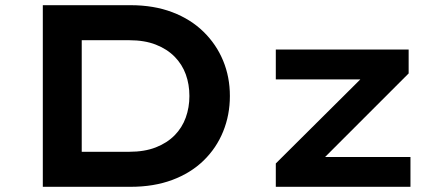

<svg xmlns="http://www.w3.org/2000/svg" viewBox="-20 -720 1687 740"><path d="M145 0V-700H483Q573 -700 644 -673Q715 -646 764.5 -597.5Q814 -549 840 -486Q866 -423 866 -350Q866 -277 840 -213Q814 -149 764.5 -101Q715 -53 644 -26.5Q573 0 483 0ZM295 -109 279 -135H478Q537 -135 580.5 -152Q624 -169 653 -198.5Q682 -228 696 -267Q710 -306 710 -350Q710 -395 696 -433.5Q682 -472 653 -501.5Q624 -531 580.5 -548Q537 -565 478 -565H276L295 -589ZM1043 0V-90L1407 -452L1418 -414H1043V-529H1555V-437L1202 -84L1188 -115H1562V0Z"/></svg>

Font: Lexend Mega SemiBold
Style: Regular
Weight: 600
Designer: Bonnie Shaver-Troup, Thomas Jockin
Foundry: Lexend
Version: Version 1.007